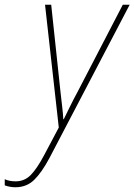

<svg xmlns="http://www.w3.org/2000/svg" viewBox="-120 -547 567 810"><path d="M-55 243Q-78 243 -100 235V209Q-81 218 -54 218Q-17 218 9 192Q35 166 66 108L128 -9L70 -527H96L135 -161Q139 -125 142.5 -95.5Q146 -66 147 -44H149Q160 -66 174.5 -96Q189 -126 207 -159L398 -527H427L89 119Q56 181 24 212Q-8 243 -55 243Z"/></svg>

Font: Noto Sans SemiCondensed Thin
Style: Italic
Weight: 100
Width: 4
Italic angle: -12°
Designer: Monotype Design Team
Foundry: Monotype Imaging Inc.
Version: Version 2.013; ttfautohint (v1.8.4.7-5d5b)